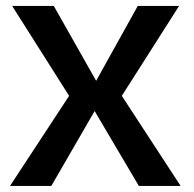

<svg xmlns="http://www.w3.org/2000/svg" viewBox="-20 -612 637 632"><path d="M13 0H149L291.5 -246.5L437 0H574.5L381 -296.5L569.5 -592.5H433.5L296.5 -346L157 -592.5H20L207.5 -296.5Z"/></svg>

Font: Anybody UltraCondensed Thin Medium
Style: Regular
Weight: 500
Version: Version 1.111